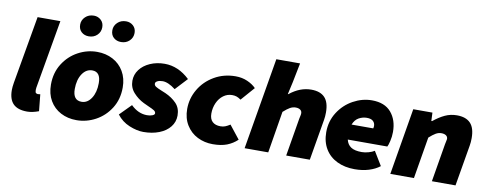

<svg xmlns="http://www.w3.org/2000/svg" viewBox="-69 -1204 3991 1569"><g transform="rotate(10 1926.5 -419.5)"><path d="M48 -138Q48 -163 54 -199L152 -761H341L242 -192Q240 -181 240.5 -175.5Q241 -170 241 -165Q241 -152 248 -147Q255 -142 263 -142Q273 -142 283 -144L297 -6Q244 14 201 14Q123 14 85.5 -23.5Q48 -61 48 -138Z M355 -238Q355 -336 402 -410.5Q449 -485 524 -525.5Q599 -566 682 -566Q754 -566 812 -535.5Q870 -505 903.5 -448Q937 -391 937 -315Q937 -217 890 -142.5Q843 -68 768 -27.5Q693 13 610 13Q537 13 479 -17.5Q421 -48 388 -104.5Q355 -161 355 -238ZM738 -317Q738 -410 668 -410Q618 -410 585.5 -361.5Q553 -313 553 -236Q553 -142 625 -142Q674 -142 706 -191Q738 -240 738 -317ZM505 -762Q505 -799 533 -826Q561 -853 604 -853Q638 -853 662.5 -830.5Q687 -808 687 -771Q687 -732 659.5 -705.5Q632 -679 590 -679Q554 -679 529.5 -701Q505 -723 505 -762ZM772 -762Q772 -799 800 -826Q828 -853 871 -853Q906 -853 930.5 -830.5Q955 -808 955 -771Q955 -732 927.5 -705.5Q900 -679 858 -679Q821 -679 796.5 -701Q772 -723 772 -762Z M944 -93 1037 -187Q1098 -127 1171 -127Q1197 -127 1215.5 -134.5Q1234 -142 1234 -153Q1234 -167 1219.5 -176.5Q1205 -186 1170 -201L1129 -220Q1080 -244 1042.5 -285.5Q1005 -327 1005 -384Q1005 -435 1036 -476.5Q1067 -518 1121.5 -542Q1176 -566 1242 -566Q1355 -566 1450 -476L1357 -376Q1296 -423 1250 -423Q1224 -423 1207 -414.5Q1190 -406 1190 -393Q1190 -378 1204.5 -368.5Q1219 -359 1254 -345L1288 -331Q1344 -306 1381 -267.5Q1418 -229 1418 -167Q1418 -114 1385.5 -73Q1353 -32 1295.5 -9.5Q1238 13 1165 13Q1111 13 1048 -13Q985 -39 944 -93Z M1486 -235Q1486 -322 1530.5 -398Q1575 -474 1654 -520Q1733 -566 1831 -566Q1884 -566 1928.5 -546.5Q1973 -527 2001 -498L1902 -385Q1882 -399 1866 -404.5Q1850 -410 1829 -410Q1789 -410 1756.5 -386Q1724 -362 1705.5 -321Q1687 -280 1687 -232Q1687 -187 1711 -164.5Q1735 -142 1778 -142Q1800 -142 1817.5 -149Q1835 -156 1857 -170L1944 -60Q1906 -24 1858 -5.5Q1810 13 1741 13Q1672 13 1614 -16Q1556 -45 1521 -101.5Q1486 -158 1486 -235Z M2133 -761H2330L2298 -600L2275 -497H2279Q2365 -566 2458 -566Q2533 -566 2570.5 -526.5Q2608 -487 2608 -403Q2608 -369 2603 -341L2545 0H2349L2402 -316Q2406 -336 2407 -339Q2410 -351 2410 -361Q2410 -380 2395.5 -390Q2381 -400 2358 -400Q2334 -400 2311.5 -387.5Q2289 -375 2257 -346L2200 0H2004Z M2638 -245Q2638 -337 2685 -410.5Q2732 -484 2807 -525Q2882 -566 2962 -566Q3068 -566 3121.5 -503Q3175 -440 3175 -341Q3175 -302 3166 -264.5Q3157 -227 3150 -216H2822Q2831 -176 2861.5 -155.5Q2892 -135 2951 -135Q2978 -135 3008 -143.5Q3038 -152 3056 -164L3126 -49Q3089 -20 3036 -3.5Q2983 13 2918 13Q2836 13 2772.5 -17.5Q2709 -48 2673.5 -106.5Q2638 -165 2638 -245ZM3011 -342Q3014 -353 3014 -362Q3014 -387 2997 -402.5Q2980 -418 2945 -418Q2911 -418 2879.5 -401Q2848 -384 2831 -342Z M3306 -553H3465L3468 -484H3474Q3522 -523 3568 -544.5Q3614 -566 3667 -566Q3742 -566 3779.5 -526.5Q3817 -487 3817 -403Q3817 -369 3812 -341L3754 0H3558L3611 -316L3616 -340Q3620 -356 3620 -361Q3620 -380 3605.5 -390Q3591 -400 3567 -400Q3543 -400 3520.5 -387Q3498 -374 3467 -346L3409 0H3213Z"/></g></svg>

Font: Nebula Sans Black
Style: Regular
Weight: 900
Italic angle: -9°
Designer: Paul D. Hunt for Adobe (as Source Sans)
Foundry: Nebula Entertainment & Broadcasting LLC
Version: Version 1.010